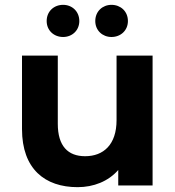

<svg xmlns="http://www.w3.org/2000/svg" viewBox="-20 -767 725 794"><path d="M301 7C367 7 428 -17 469 -64V0H611V-537H462V-270C462 -169 408 -121 332 -121C261 -121 219 -163 219 -255V-537H71V-233C71 -68 166 7 301 7ZM441 -614C479 -614 509 -641 509 -680C509 -720 479 -747 441 -747C404 -747 374 -720 374 -680C374 -641 404 -614 441 -614ZM241 -614C278 -614 308 -641 308 -680C308 -720 278 -747 241 -747C203 -747 173 -720 173 -680C173 -641 203 -614 241 -614Z"/></svg>

Font: Montserrat-Alt1
Style: Bold
Weight: 700
Designer: Differentunic
Foundry: Differentunic
Version: Version 7.222